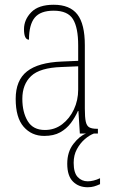

<svg xmlns="http://www.w3.org/2000/svg" viewBox="-20 -562 475 808"><path d="M166 10Q113 10 79.5 -28.5Q46 -67 46 -146Q46 -224 93.5 -261.5Q141 -299 240 -303L309 -306V-371Q309 -446 287 -481.5Q265 -517 206 -517Q150 -517 126 -487.5Q102 -458 102 -395Q81 -395 81 -439Q81 -479 111.5 -510.5Q142 -542 206 -542Q274 -542 305.5 -501.5Q337 -461 337 -372V-105Q337 -68 341 -50Q345 -32 356 -26Q367 -20 388 -20H392V0H316L310 -95H308Q296 -68 278 -44Q260 -20 233 -5Q206 10 166 10ZM169 -15Q210 -15 241.5 -39Q273 -63 291 -101.5Q309 -140 309 -185V-283L239 -280Q148 -277 111 -242Q74 -207 74 -146Q74 -90 96.5 -52.5Q119 -15 169 -15ZM349 226Q311 226 287 202Q263 178 263 127Q263 77 289 43.5Q315 10 342 0H375Q356 7 336.5 24Q317 41 303.5 66Q290 91 290 123Q290 165 307 183Q324 201 349 201Q373 201 401 188V213Q388 219 376 222.5Q364 226 349 226Z"/></svg>

Font: Noto Serif Sinhala Condensed Thin
Style: Regular
Weight: 100
Width: 3
Designer: Jelle Bosma - Monotype Design Team
Foundry: Monotype Imaging Inc.
Version: Version 2.007; ttfautohint (v1.8.4.7-5d5b)